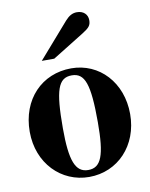

<svg xmlns="http://www.w3.org/2000/svg" viewBox="-82 -774 665 849"><g transform="rotate(-10 250.0 -349.5)"><path d="M132 -528H188L330 -616C362 -636 370 -646 370 -669C370 -695 351 -713 322 -713C302 -713 286 -704 269 -685ZM476 -229C476 -371 380 -473 254 -473C122 -473 25 -374 25 -228C25 -86 125 14 250 14C379 14 476 -88 476 -229ZM329 -218C329 -69 309 -17 251 -17C193 -17 172 -73 172 -218C172 -389 190 -442 251 -442C310 -442 329 -389 329 -218Z"/></g></svg>

Font: XITS
Style: Bold
Weight: 700
Designer: MicroPress Inc., with final additions and corrections provided by Coen Hoffman, Elsevier (retired)
Version: Version 1.107